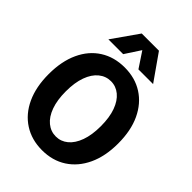

<svg xmlns="http://www.w3.org/2000/svg" viewBox="-267 -1052 1184 1184"><g transform="rotate(45 325.0 -460.0)"><path d="M326 12Q235 12 166.5 -32Q98 -76 60.5 -157Q23 -238 23 -349Q23 -461 60.5 -542Q98 -623 166.5 -666.5Q235 -710 326 -710Q417 -710 485 -666.5Q553 -623 591 -542.5Q629 -462 629 -349Q629 -238 591 -157Q553 -76 485 -32Q417 12 326 12ZM326 -108Q370 -108 404.5 -136.5Q439 -165 458.5 -219Q478 -273 478 -349Q478 -426 458.5 -479.5Q439 -533 404.5 -561.5Q370 -590 326 -590Q282 -590 247 -561.5Q212 -533 192.5 -479Q173 -425 173 -349Q173 -273 192.5 -219Q212 -165 247 -136.5Q282 -108 326 -108ZM132 -761 252 -932H402L522 -761H394L327 -862L261 -761Z"/></g></svg>

Font: Azeret Mono SemiBold
Style: Regular
Weight: 600
Designer: Martin Vácha
Foundry: Displaay
Version: Version 1.002